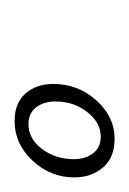

<svg xmlns="http://www.w3.org/2000/svg" viewBox="23 -594 177 263"><g transform="rotate(90 111.5 -462.5)"><path d="M95 -447Q95 -481 117.5 -506Q140 -531 170 -531Q196 -531 209.5 -515Q223 -499 223 -476Q223 -443 200 -418.5Q177 -394 146 -394Q121 -394 108 -409Q95 -424 95 -447ZM198 -475Q198 -491 190 -501.5Q182 -512 167 -512Q148 -512 133.5 -493.5Q119 -475 119 -450Q119 -434 127 -423.5Q135 -413 150 -413Q170 -413 184 -431.5Q198 -450 198 -475Z"/></g></svg>

Font: Be Vietnam Thin
Style: Italic
Weight: 250
Italic angle: -9°
Designer: Gabriel Lam
Foundry: TypeRant
Version: Version 3.000